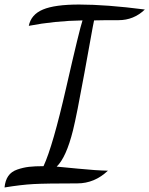

<svg xmlns="http://www.w3.org/2000/svg" viewBox="-38 -739 659 847"><path d="M89 -625Q99 -675 151.5 -697Q204 -719 311 -719Q431 -719 601 -697Q552 -650 485 -650Q409 -650 377 -649L371 -619Q369 -607 334.5 -417.5Q300 -228 284 -164Q254 -44 212 -4Q225 -3 306 5Q387 13 438 14Q379 70 303 70Q164 70 109.5 73Q55 76 -18 88Q-15 57 -1.5 37.5Q12 18 38 9Q64 0 89.5 -3Q115 -6 154 -6Q195 -94 254 -352.5Q313 -611 326 -649Q203 -647 89 -625Z"/></svg>

Font: Dancing Script
Style: Bold
Weight: 700
Designer: Pablo Impallari
Foundry: Pablo Impallari. www.impallari.com Igino Marini. www.ikern.com
Version: Version 1.002